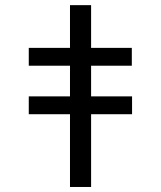

<svg xmlns="http://www.w3.org/2000/svg" viewBox="-20 -744 640 764"><path d="M258.5 -289.5H94.5V-360.5H258.5V-482.5H94.5V-553.5H258.5V-723.5H342.5V-553.5H504.5V-482.5H342.5V-360.5H505.5V-289.5H342.5V0H258.5Z"/></svg>

Font: JuliaMono Medium
Style: Regular
Weight: 500
Monospace: yes
Designer: cormullion
Foundry: corm
Version: Version 0.054; ttfautohint (v1.8.4)